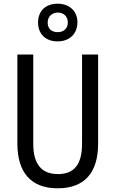

<svg xmlns="http://www.w3.org/2000/svg" viewBox="-20 -1009 625 1039"><path d="M292 -785C356 -785 399 -826 399 -889C399 -950 354 -989 292 -989C227 -989 186 -950 186 -887C186 -825 227 -785 292 -785ZM293 -835C257 -835 238 -855 238 -887C238 -919 261 -941 293 -941C326 -941 347 -919 347 -887C347 -855 325 -835 293 -835ZM511 -232V-714H424V-232C424 -121 383 -67 294 -67C206 -67 160 -119 160 -231V-714H74V-232C74 -73 150 10 292 10C438 10 511 -75 511 -232Z"/></svg>

Font: Noto Sans Kannada Condensed
Style: Regular
Weight: 400
Width: 3
Designer: Jelle Bosma - Monotype Design Team
Foundry: Monotype Imaging Inc.
Version: Version 2.005